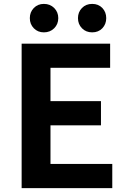

<svg xmlns="http://www.w3.org/2000/svg" viewBox="-20 -965 655 985"><path d="M91 0V-741H545V-617H239V-446H498V-322H239V-124H556V0ZM205 -799Q174 -799 153.5 -820Q133 -841 133 -872Q133 -903 153.5 -924Q174 -945 205 -945Q237 -945 258 -924Q279 -903 279 -872Q279 -841 258 -820Q237 -799 205 -799ZM453 -799Q421 -799 400.5 -820Q380 -841 380 -872Q380 -903 400.5 -924Q421 -945 453 -945Q485 -945 505 -924Q525 -903 525 -872Q525 -841 505 -820Q485 -799 453 -799Z"/></svg>

Font: Source Han Sans TC
Style: Bold
Weight: 700
Designer: Ryoko NISHIZUKA Ë•øÂ°öÊ∂ºÂ≠ê (kana, bopomofo & ideographs); Paul D. Hunt (Latin, Greek & Cyrillic); Sandoll Communicatio
Foundry: Adobe
Version: Version 2.004;hotconv 1.0.118;makeotfexe 2.5.65603